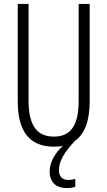

<svg xmlns="http://www.w3.org/2000/svg" viewBox="-20 -734 544 974"><path d="M279 128C279 83 307 37 362 -21C408 -54 435 -117 435 -221V-714H379V-222C379 -87 331 -41 253 -41C172 -41 125 -92 125 -222V-714H70V-220C70 -62 134 10 253 10C269 10 285 9 299 6C258 43 232 90 232 135C232 191 264 220 319 220C335 220 351 218 362 213V173C355 176 341 179 328 179C296 179 279 162 279 128Z"/></svg>

Font: Noto Sans Georgian ExtraCondensed Light
Style: Regular
Weight: 300
Width: 2
Designer: Monotype Design Team, Akaki Razmadze
Foundry: Google LLC
Version: Version 2.005